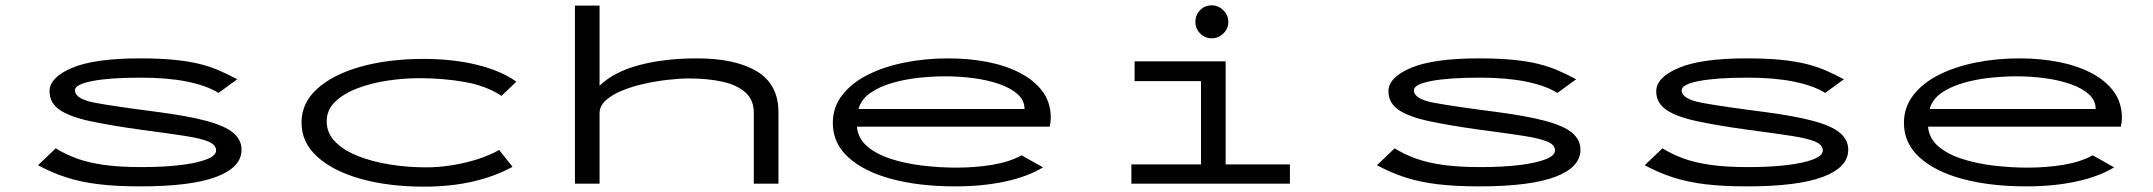

<svg xmlns="http://www.w3.org/2000/svg" viewBox="-20 -686 8040 717"><path d="M504 10Q415 10 348.5 2Q282 -6 228 -23.5Q174 -41 122 -69L188 -132Q224 -110 266 -94.5Q308 -79 366.5 -70.5Q425 -62 508 -62Q591 -62 653.5 -69.5Q716 -77 751.5 -91Q787 -105 787 -124Q787 -145 759 -157Q731 -169 670.5 -178.5Q610 -188 510 -201Q394 -217 317 -233.5Q240 -250 202.5 -276Q165 -302 165 -345Q165 -397 249 -432.5Q333 -468 502 -468Q578 -468 632 -462.5Q686 -457 726 -447Q766 -437 799 -422.5Q832 -408 866 -390L796 -339Q753 -366 680 -381Q607 -396 506 -396Q390 -396 325 -383.5Q260 -371 260 -349Q260 -316 336 -302Q412 -288 568 -268Q682 -253 751 -234.5Q820 -216 851 -190Q882 -164 882 -127Q882 -61 787.5 -25.5Q693 10 504 10Z M1564 11Q1431 11 1327.5 -18Q1224 -47 1165 -100.5Q1106 -154 1106 -228Q1106 -302 1165 -355Q1224 -408 1327 -437Q1430 -466 1562 -466Q1673 -466 1763 -443.5Q1853 -421 1908 -381L1853 -328Q1795 -366 1715 -380Q1635 -394 1546 -394Q1488 -394 1427.5 -385Q1367 -376 1315.5 -356.5Q1264 -337 1232 -306.5Q1200 -276 1200 -233Q1200 -189 1232 -156.5Q1264 -124 1317.5 -103Q1371 -82 1437 -71.5Q1503 -61 1572 -61Q1618 -61 1668.5 -69Q1719 -77 1765 -92Q1811 -107 1844 -126L1894 -63Q1758 11 1564 11Z M2127 0V-665H2219V-366Q2273 -418 2367.5 -443Q2462 -468 2583 -468Q2726 -468 2806.5 -419.5Q2887 -371 2887 -267V0H2795V-265Q2795 -313 2763.5 -341Q2732 -369 2677.5 -381Q2623 -393 2553 -393Q2518 -393 2474 -388Q2430 -383 2385 -373Q2340 -363 2302.5 -347.5Q2265 -332 2242 -311Q2219 -290 2219 -263V0Z M3547 10Q3413 10 3310 -17.5Q3207 -45 3148.5 -98Q3090 -151 3090 -227Q3090 -285 3124.5 -330Q3159 -375 3218.5 -405.5Q3278 -436 3356 -452Q3434 -468 3521 -468Q3599 -468 3668 -454.5Q3737 -441 3790.5 -413Q3844 -385 3874 -343.5Q3904 -302 3904 -246Q3904 -238 3903 -229.5Q3902 -221 3900 -213H3180Q3184 -169 3218.5 -139.5Q3253 -110 3307.5 -92.5Q3362 -75 3426 -67.5Q3490 -60 3551 -60Q3622 -60 3685.5 -70.5Q3749 -81 3795 -106L3875 -61Q3817 -26 3733 -8Q3649 10 3547 10ZM3186 -279H3806Q3806 -311 3780.5 -334Q3755 -357 3712 -372Q3669 -387 3616.5 -394Q3564 -401 3511 -401Q3464 -401 3411.5 -395.5Q3359 -390 3311 -376Q3263 -362 3229.5 -338.5Q3196 -315 3186 -279Z M4205 0V-72H4465V-383H4217V-457H4557V-72H4797V0ZM4505 -543Q4480 -543 4462 -561Q4444 -579 4444 -604Q4444 -630 4461.5 -648Q4479 -666 4505 -666Q4530 -666 4548.5 -647.5Q4567 -629 4567 -604Q4567 -579 4548.5 -561Q4530 -543 4505 -543Z M5504 10Q5415 10 5348.5 2Q5282 -6 5228 -23.5Q5174 -41 5122 -69L5188 -132Q5224 -110 5266 -94.5Q5308 -79 5366.5 -70.5Q5425 -62 5508 -62Q5591 -62 5653.5 -69.5Q5716 -77 5751.5 -91Q5787 -105 5787 -124Q5787 -145 5759 -157Q5731 -169 5670.5 -178.5Q5610 -188 5510 -201Q5394 -217 5317 -233.5Q5240 -250 5202.5 -276Q5165 -302 5165 -345Q5165 -397 5249 -432.5Q5333 -468 5502 -468Q5578 -468 5632 -462.5Q5686 -457 5726 -447Q5766 -437 5799 -422.5Q5832 -408 5866 -390L5796 -339Q5753 -366 5680 -381Q5607 -396 5506 -396Q5390 -396 5325 -383.5Q5260 -371 5260 -349Q5260 -316 5336 -302Q5412 -288 5568 -268Q5682 -253 5751 -234.5Q5820 -216 5851 -190Q5882 -164 5882 -127Q5882 -61 5787.5 -25.5Q5693 10 5504 10Z M6504 10Q6415 10 6348.5 2Q6282 -6 6228 -23.5Q6174 -41 6122 -69L6188 -132Q6224 -110 6266 -94.5Q6308 -79 6366.5 -70.5Q6425 -62 6508 -62Q6591 -62 6653.5 -69.5Q6716 -77 6751.5 -91Q6787 -105 6787 -124Q6787 -145 6759 -157Q6731 -169 6670.5 -178.5Q6610 -188 6510 -201Q6394 -217 6317 -233.5Q6240 -250 6202.5 -276Q6165 -302 6165 -345Q6165 -397 6249 -432.5Q6333 -468 6502 -468Q6578 -468 6632 -462.5Q6686 -457 6726 -447Q6766 -437 6799 -422.5Q6832 -408 6866 -390L6796 -339Q6753 -366 6680 -381Q6607 -396 6506 -396Q6390 -396 6325 -383.5Q6260 -371 6260 -349Q6260 -316 6336 -302Q6412 -288 6568 -268Q6682 -253 6751 -234.5Q6820 -216 6851 -190Q6882 -164 6882 -127Q6882 -61 6787.5 -25.5Q6693 10 6504 10Z M7547 10Q7413 10 7310 -17.5Q7207 -45 7148.5 -98Q7090 -151 7090 -227Q7090 -285 7124.5 -330Q7159 -375 7218.5 -405.5Q7278 -436 7356 -452Q7434 -468 7521 -468Q7599 -468 7668 -454.5Q7737 -441 7790.5 -413Q7844 -385 7874 -343.5Q7904 -302 7904 -246Q7904 -238 7903 -229.5Q7902 -221 7900 -213H7180Q7184 -169 7218.5 -139.5Q7253 -110 7307.5 -92.5Q7362 -75 7426 -67.5Q7490 -60 7551 -60Q7622 -60 7685.5 -70.5Q7749 -81 7795 -106L7875 -61Q7817 -26 7733 -8Q7649 10 7547 10ZM7186 -279H7806Q7806 -311 7780.5 -334Q7755 -357 7712 -372Q7669 -387 7616.5 -394Q7564 -401 7511 -401Q7464 -401 7411.5 -395.5Q7359 -390 7311 -376Q7263 -362 7229.5 -338.5Q7196 -315 7186 -279Z"/></svg>

Font: Inconsolata UltraExpanded Thin
Style: Regular
Weight: 100
Width: 9
Monospace: yes
Designer: Raph Levien, Cyreal, Brenton Simpson
Foundry: Raph Levien, Cyreal, Google
Version: Version 3.100; ttfautohint (v1.8.4.7-5d5b)